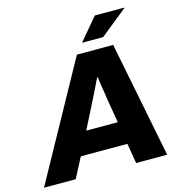

<svg xmlns="http://www.w3.org/2000/svg" viewBox="-163 -988 1033 1099"><g transform="rotate(-15 354.0 -438.5)"><path d="M-38 0 341 -687H556L692 0H508L488 -119H212L150 0ZM280 -253H467L443 -396Q441 -414 438 -431.5Q435 -449 432 -466.5Q429 -484 427 -500Q425 -516 423 -531H419Q409 -510 397 -485.5Q385 -461 373.5 -438Q362 -415 352 -395ZM387 -745 498 -877H671L672 -874L512 -745Z"/></g></svg>

Font: Archivo SemiBold ExtraBold
Style: Italic
Weight: 800
Italic angle: -10°
Version: Version 2.001